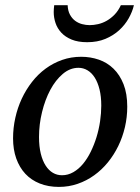

<svg xmlns="http://www.w3.org/2000/svg" viewBox="-20 -715 546 747"><path d="M374 -304.2Q374 -339.8 367.2 -367.2Q360.4 -394.5 348.6 -413.1Q336.9 -431.6 320.6 -441.4Q304.2 -451.2 285.2 -451.2Q252.4 -451.2 224.4 -427.5Q196.3 -403.8 175.8 -365.5Q155.3 -327.1 143.6 -279.1Q131.8 -231 131.8 -182.1Q131.8 -145 138.7 -117.2Q145.5 -89.4 157.7 -70.6Q169.9 -51.8 186 -42.5Q202.1 -33.2 221.2 -33.2Q244.6 -33.2 265.4 -45.2Q286.1 -57.1 303 -77.4Q319.8 -97.7 333 -124.5Q346.2 -151.4 355.5 -181.4Q364.7 -211.4 369.4 -243.2Q374 -274.9 374 -304.2ZM475.1 -299.8Q475.1 -259.3 466.1 -220.5Q457 -181.6 440.2 -147Q423.3 -112.3 399.7 -83.3Q376 -54.2 346.4 -33Q316.9 -11.7 282.2 0.2Q247.6 12.2 209 12.2Q168 12.2 134.8 -1Q101.6 -14.2 78.6 -38.8Q55.7 -63.5 43.2 -98.4Q30.8 -133.3 30.8 -176.8Q30.8 -217.3 39.6 -256.6Q48.3 -295.9 64.7 -331.1Q81.1 -366.2 104.5 -396.2Q127.9 -426.3 157.5 -448Q187 -469.7 221.9 -481.9Q256.8 -494.1 295.9 -494.1Q332 -494.1 364.5 -482.9Q397 -471.7 421.6 -447.8Q446.3 -423.8 460.7 -387.2Q475.1 -350.6 475.1 -299.8ZM501 -694.8Q495.1 -669.4 480.7 -643.8Q466.3 -618.2 443.6 -597.4Q420.9 -576.7 389.9 -563.7Q358.9 -550.8 319.3 -550.8Q283.7 -550.8 258.8 -561Q233.9 -571.3 218.5 -587.9Q203.1 -604.5 196 -625.5Q189 -646.5 189 -668Q189 -673.8 189.5 -680.7Q189.9 -687.5 190.9 -694.8H243.2Q244.1 -672.9 252.2 -658Q260.3 -643.1 272.5 -634Q284.7 -625 299.6 -621.1Q314.5 -617.2 329.1 -617.2Q344.2 -617.2 361.6 -621.1Q378.9 -625 395.3 -634.3Q411.6 -643.6 426 -658.4Q440.4 -673.3 450.2 -694.8Z"/></svg>

Font: Charis SIL APac
Style: Italic
Weight: 400
Italic angle: -11°
Foundry: SIL International
Version: Version 5.000